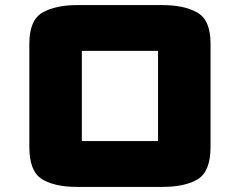

<svg xmlns="http://www.w3.org/2000/svg" viewBox="-20 -727 942 754"><path d="M283 7Q193.4 7 144.3 -23.9Q95.2 -54.7 95.2 -150.5V-555.5Q95.2 -648.3 146.8 -677.6Q198.4 -707 283 -707H618Q702.9 -707 754.9 -677.6Q806.8 -648.3 806.8 -555.5V-150.5Q806.8 -54.2 757.2 -23.6Q707.6 7 618 7ZM301.4 -172.9H600.6Q600.6 -172.9 600.6 -172.9Q600.6 -172.9 600.6 -172.9V-527.2Q600.6 -527.2 600.6 -527.2Q600.6 -527.2 600.6 -527.2H301.4Q301.4 -527.2 301.4 -527.3Q301.4 -527.4 301.4 -527.4V-172.9Q301.4 -172.6 301.4 -172.8Q301.4 -172.9 301.4 -172.9Z"/></svg>

Font: Science Gothic
Style: Regular
Weight: 400
Designer: Thomas Phinney, Vassil Kateliev, Brandon Buerkle
Foundry: Font Detective LLC
Version: Version 1.018